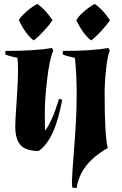

<svg xmlns="http://www.w3.org/2000/svg" viewBox="-20 -747 615 969"><path d="M7 -490Q161 -490 242 -505L249 -492Q230 -450 218 -347Q206 -244 206 -178Q206 -112 207 -87Q242 -131 278 -248L294 -244Q258 -42 175 15Q111 15 84 -14.5Q57 -44 57 -110Q57 -136 64 -238.5Q71 -341 71 -385.5Q71 -430 68 -455Q25 -464 7 -472ZM245 -645Q230 -622 200.5 -590Q171 -558 150 -543Q110 -573 75 -645Q86 -665 115 -690Q144 -715 168 -727Q207 -702 245 -645ZM508 -275Q508 -62 524 0Q384 79 367 202L345 200Q343 187 343 166.5Q343 146 354 2Q367 -157 367 -265.5Q367 -374 358 -455Q315 -464 297 -472V-490Q446 -490 527 -505L534 -492Q523 -468 515.5 -399Q508 -330 508 -275ZM535 -645Q520 -622 490.5 -590Q461 -558 440 -543Q400 -573 365 -645Q376 -665 405 -690Q434 -715 458 -727Q497 -702 535 -645Z"/></svg>

Font: Almendra
Style: Bold Italic
Weight: 700
Italic angle: -12°
Designer: Ana Sanfelippo
Foundry: Ana Sanfelippo
Version: Version 1.004